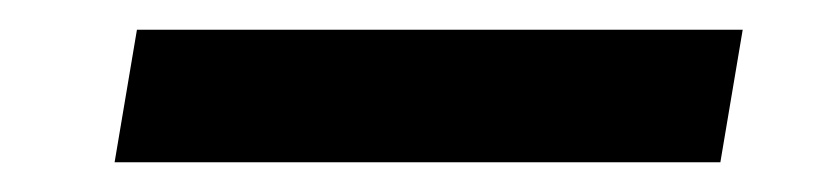

<svg xmlns="http://www.w3.org/2000/svg" viewBox="-20 -355 561 129"><path d="M57 -246 72 -335H479L464 -246Z"/></svg>

Font: Ultramarine Medium
Style: Italic
Weight: 500
Italic angle: -10°
Designer: Colophon Foundry, Jonny Pinhorn
Foundry: Colophon Foundry
Version: Version 1.200; ttfautohint (v1.8.3)